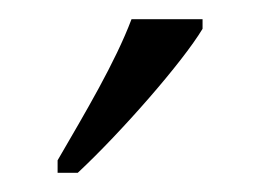

<svg xmlns="http://www.w3.org/2000/svg" viewBox="-20 -786 271 200"><path d="M40 -619V-606H61C106 -648 170 -721 191 -756V-766H117C100 -721 69 -669 40 -619Z"/></svg>

Font: Noto Serif Thai Condensed Light
Style: Regular
Weight: 300
Width: 3
Designer: Monotype Design Team
Foundry: Monotype Imaging Inc.
Version: Version 2.002